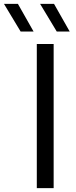

<svg xmlns="http://www.w3.org/2000/svg" viewBox="-92 -966 392 986"><path d="M97 0V-740H183.5V0ZM199.5 -804 114 -946H185.5L266 -804ZM14 -804 -71.5 -946H0L80.5 -804Z"/></svg>

Font: Encode Sans Expanded Expanded
Style: Regular
Weight: 400
Width: 7
Designer: Multiple Designers
Foundry: Impallari Type
Version: Version 3.000; ttfautohint (v1.8.3) -l 8 -r 50 -G 200 -x 14 